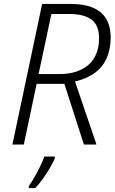

<svg xmlns="http://www.w3.org/2000/svg" viewBox="-20 -734 582 975"><path d="M43 0 194 -714H339Q440 -714 491 -671.5Q542 -629 542 -544Q542 -486 522.5 -440.5Q503 -395 463 -365Q423 -335 361 -320L470 0H406L307 -308H166L101 0ZM284 -358Q330 -358 366.5 -370Q403 -382 429 -404.5Q455 -427 469 -461Q483 -495 483 -540Q483 -605 445 -634Q407 -663 331 -663H241L176 -358ZM126 211Q140 192 154.5 166.5Q169 141 183 113Q197 85 205 61H258V71Q250 91 234 118Q218 145 199 172Q180 199 159 221H126Z"/></svg>

Font: Noto Sans Display Light
Style: Italic
Weight: 300
Italic angle: -12°
Designer: Monotype Design Team
Foundry: Monotype Imaging Inc.
Version: Version 2.003